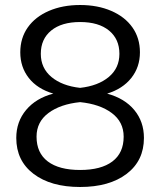

<svg xmlns="http://www.w3.org/2000/svg" viewBox="-20 -740 640 767"><path d="M555 -189Q555 -98 486 -45.5Q417 7 300 7Q183 7 114 -45.5Q45 -98 45 -189Q45 -254 84.5 -301Q124 -348 193 -366Q129 -385 95 -428.5Q61 -472 61 -531Q61 -588 91 -630.5Q121 -673 175.5 -696.5Q230 -720 300 -720Q370 -720 424.5 -696.5Q479 -673 509 -630.5Q539 -588 539 -531Q539 -472 504.5 -428.5Q470 -385 408 -366Q478 -347 516.5 -300.5Q555 -254 555 -189ZM300 -389Q372 -397 414.5 -432.5Q457 -468 457 -525Q457 -584 415.5 -618Q374 -652 300 -652Q226 -652 184.5 -618Q143 -584 143 -525Q143 -468 185.5 -432.5Q228 -397 300 -389ZM474 -194Q474 -253 426.5 -288.5Q379 -324 300 -332Q221 -324 173.5 -288.5Q126 -253 126 -194Q126 -129 171 -95Q216 -61 300 -61Q384 -61 429 -95Q474 -129 474 -194Z"/></svg>

Font: Muli-Regular
Style: Regular
Weight: 400
Version: Version 2.000